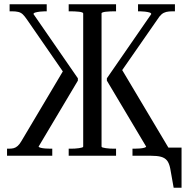

<svg xmlns="http://www.w3.org/2000/svg" viewBox="-20 -730 879 900"><path d="M601 0V-33H610Q622 -33 635 -34Q648 -35 656.5 -37.5Q665 -40 665 -43L481 -352V-363L689 -664Q689 -669 680.5 -671.5Q672 -674 659.5 -675.5Q647 -677 636 -677H627V-710H800V-677H790Q771 -677 759 -674Q747 -671 737.5 -663Q728 -655 718 -639L538 -380L543 -418L770 -37V0ZM225 0H13V-33H21Q35 -33 44.5 -35.5Q54 -38 63 -46Q72 -54 80 -68L288 -418L285 -380L106 -639Q95 -655 86.5 -663Q78 -671 66 -674Q54 -677 36 -677H25V-710H199V-677H190Q180 -677 167.5 -675.5Q155 -674 146 -671.5Q137 -669 137 -664L345 -363V-352L161 -43Q161 -40 170 -37.5Q179 -35 192 -34Q205 -33 216 -33H225ZM685 0H682V-38H831V150H794L778 60Q773 35 763 22.5Q753 10 735 5Q717 0 685 0ZM302 0V-33H310Q320 -33 330.5 -33.5Q341 -34 350 -35.5Q359 -37 364.5 -38.5Q370 -40 370 -43V-667Q370 -670 364.5 -672Q359 -674 350 -675Q341 -676 330.5 -676.5Q320 -677 310 -677H302V-710H524V-677H516Q507 -677 496 -676.5Q485 -676 476 -675Q467 -674 461.5 -672Q456 -670 456 -668V-43Q456 -40 461.5 -38.5Q467 -37 476 -35.5Q485 -34 495.5 -33.5Q506 -33 516 -33H524V0Z"/></svg>

Font: Roboto Serif 120pt ExtraCondensed
Style: Regular
Weight: 400
Width: 2
Designer: Greg Gazdowicz
Foundry: Commercial Type
Version: Version 1.008